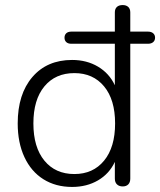

<svg xmlns="http://www.w3.org/2000/svg" viewBox="-20 -731 633 759"><path d="M50 -243Q50 -359 108 -426.5Q166 -494 265 -494Q323 -494 367.5 -467.5Q412 -441 434 -394V-558H262Q249 -558 242 -564.5Q235 -571 235 -582Q235 -593 242 -599.5Q249 -606 262 -606H434V-682Q434 -696 442 -703.5Q450 -711 465 -711Q479 -711 487 -703.5Q495 -696 495 -682V-606H565Q578 -606 585.5 -599.5Q593 -593 593 -582Q593 -571 585.5 -564.5Q578 -558 565 -558H495V-25Q495 -10 487 -2Q479 6 465 6Q451 6 442.5 -2Q434 -10 434 -25V-91Q412 -44 367.5 -18Q323 8 265 8Q200 8 151.5 -22.5Q103 -53 76.5 -110Q50 -167 50 -243ZM435 -243Q435 -337 391.5 -389.5Q348 -442 274 -442Q199 -442 155.5 -389.5Q112 -337 112 -243Q112 -149 155.5 -96Q199 -43 274 -43Q348 -43 391.5 -96Q435 -149 435 -243Z"/></svg>

Font: SN Pro Light
Style: Regular
Weight: 300
Designer: Tobias Whetton
Foundry: Supernotes
Version: Version 1.002